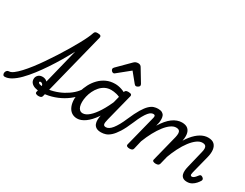

<svg xmlns="http://www.w3.org/2000/svg" viewBox="-229 -1490 2668 2094"><g transform="rotate(30 1105.0 -443.0)"><path d="M-113 17Q-127 17 -133.5 5.5Q-140 -6 -138 -20.5Q-136 -35 -125.5 -46.5Q-115 -58 -98 -58Q-76 -58 -44.5 -81.5Q-13 -105 25 -146Q63 -187 104.5 -240.5Q146 -294 188 -355.5Q230 -417 271 -480.5Q312 -544 348 -605Q384 -666 413 -718.5Q442 -771 460.5 -811Q479 -851 485 -871Q491 -891 500.5 -897Q510 -903 530 -903Q559 -903 568 -894Q577 -885 572 -867L357 -11Q354 2 344 8.5Q334 15 311 15Q294 15 281 8Q268 1 272 -16L418 -605Q382 -537 339.5 -465Q297 -393 250.5 -323.5Q204 -254 156.5 -192.5Q109 -131 62 -83.5Q15 -36 -29.5 -9.5Q-74 17 -113 17Z M301 -34Q267 -34 238 -43.5Q209 -53 191.5 -72.5Q174 -92 174 -121Q174 -149 194 -169.5Q214 -190 248 -190Q274 -190 294.5 -177.5Q315 -165 324.5 -145.5Q334 -126 329 -103L288 -88Q292 -102 287.5 -111Q283 -120 275 -125.5Q267 -131 258 -131Q244 -131 244 -120Q244 -110 260 -103.5Q276 -97 308 -97Q369 -97 429.5 -113.5Q490 -130 542.5 -158.5Q595 -187 635.5 -223Q676 -259 698 -298Q707 -313 721.5 -313.5Q736 -314 745.5 -304.5Q755 -295 746 -279Q720 -229 675 -185Q630 -141 571 -107Q512 -73 443 -53.5Q374 -34 301 -34Z M799 17Q758 17 728.5 -3.5Q699 -24 683 -63Q667 -102 667 -155Q667 -202 679.5 -253Q692 -304 717 -351Q742 -398 779 -436Q816 -474 864.5 -496.5Q913 -519 973 -519Q1013 -519 1055 -505Q1097 -491 1133 -465L1120 -394Q1074 -422 1037.5 -431Q1001 -440 969 -440Q927 -440 893.5 -423Q860 -406 834.5 -377Q809 -348 791.5 -312Q774 -276 765.5 -238.5Q757 -201 757 -167Q757 -135 764.5 -111.5Q772 -88 787 -75.5Q802 -63 824 -63Q861 -63 903 -99.5Q945 -136 988.5 -205Q1032 -274 1073 -372L1102 -325Q1055 -207 1002.5 -131.5Q950 -56 898 -19.5Q846 17 799 17ZM1100 17Q1062 17 1040 3.5Q1018 -10 1009 -32.5Q1000 -55 1000.5 -84Q1001 -113 1009 -144L1095 -484Q1101 -503 1110.5 -509Q1120 -515 1140 -515Q1169 -515 1178 -506Q1187 -497 1181 -479L1096 -144Q1083 -95 1088 -76.5Q1093 -58 1119 -58Q1132 -58 1138.5 -46.5Q1145 -35 1143.5 -20.5Q1142 -6 1131 5.5Q1120 17 1100 17Z M1102 17Q1089 17 1084.5 5.5Q1080 -6 1084 -20.5Q1088 -35 1097.5 -46.5Q1107 -58 1120 -58Q1137 -58 1156.5 -70Q1176 -82 1195.5 -106.5Q1215 -131 1236 -168.5Q1257 -206 1279 -258Q1316 -344 1347.5 -396Q1379 -448 1407 -474.5Q1435 -501 1461.5 -509.5Q1488 -518 1514 -518Q1525 -518 1528.5 -506.5Q1532 -495 1528.5 -480.5Q1525 -466 1517 -454.5Q1509 -443 1497 -443Q1485 -443 1470.5 -436Q1456 -429 1438.5 -408.5Q1421 -388 1400 -350.5Q1379 -313 1354 -253Q1316 -163 1282 -109.5Q1248 -56 1217 -28.5Q1186 -1 1157.5 8Q1129 17 1102 17Z M895 -610Q883 -610 872.5 -621Q862 -632 862 -644Q862 -652 865.5 -657Q869 -662 873 -667L1024 -818Q1036 -830 1049 -835Q1062 -840 1079 -840Q1093 -840 1104 -833.5Q1115 -827 1121 -815L1214 -661Q1218 -654 1219 -649.5Q1220 -645 1220 -640Q1220 -629 1205.5 -619.5Q1191 -610 1182 -610Q1172 -610 1166.5 -614.5Q1161 -619 1156 -625L1063 -739L922 -625Q916 -620 909.5 -615Q903 -610 895 -610Z M1457 15Q1440 15 1427.5 8Q1415 1 1419 -16L1518 -408Q1522 -424 1517.5 -433.5Q1513 -443 1498 -443Q1483 -443 1478 -454.5Q1473 -466 1475.5 -480.5Q1478 -495 1488.5 -506.5Q1499 -518 1514 -518Q1547 -518 1566 -507Q1585 -496 1592.5 -478Q1600 -460 1600.5 -437.5Q1601 -415 1598 -394L1587 -347Q1613 -390 1640.5 -422.5Q1668 -455 1697 -476.5Q1726 -498 1756 -508.5Q1786 -519 1815 -519Q1865 -519 1891.5 -495Q1918 -471 1922.5 -427.5Q1927 -384 1912 -327L1834 -11Q1830 2 1820 8.5Q1810 15 1787 15Q1770 15 1757 8Q1744 1 1749 -16L1832 -346Q1838 -372 1838 -393Q1838 -414 1826.5 -426.5Q1815 -439 1786 -439Q1756 -439 1722 -415.5Q1688 -392 1654 -348.5Q1620 -305 1588 -246Q1556 -187 1529 -117L1504 -11Q1501 2 1490.5 8.5Q1480 15 1457 15ZM2183 16Q2148 16 2129.5 2Q2111 -12 2105 -35Q2099 -58 2102 -85Q2105 -112 2112 -139L2162 -346Q2169 -372 2169 -393Q2169 -414 2157.5 -426.5Q2146 -439 2117 -439Q2085 -439 2049.5 -413.5Q2014 -388 1978.5 -341.5Q1943 -295 1911 -232Q1879 -169 1852 -94H1816Q1842 -198 1879 -277Q1916 -356 1960 -410Q2004 -464 2051 -491.5Q2098 -519 2145 -519Q2196 -519 2222 -494.5Q2248 -470 2253 -427Q2258 -384 2243 -327L2187 -107Q2183 -90 2182.5 -80Q2182 -70 2187 -65Q2192 -60 2200 -60Q2211 -60 2221 -66.5Q2231 -73 2241.5 -84.5Q2252 -96 2263 -111Q2270 -120 2278.5 -122Q2287 -124 2300 -116Q2315 -107 2318 -96.5Q2321 -86 2316 -76Q2306 -58 2287 -36Q2268 -14 2242 1Q2216 16 2183 16Z"/></g></svg>

Font: Playwrite DE SAS
Style: Regular
Weight: 400
Designer: Veronika Burian, José Scaglione
Foundry: TypeTogether
Version: Version 1.002